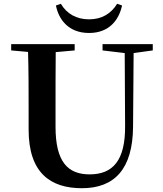

<svg xmlns="http://www.w3.org/2000/svg" viewBox="-20 -974 858 1013"><path d="M275 -945C290 -870 342 -800 450 -800C557 -800 608 -870 624 -945L598 -954C566 -902 517 -872 450 -872C382 -872 332 -902 301 -954ZM521 -708 638 -694 640 -312C642 -128 576 -54 453 -54C337 -54 273 -121 273 -305V-401C273 -501 273 -600 274 -699L374 -708V-741H39V-708L128 -700C131 -600 131 -500 131 -401V-290C131 -63 245 19 412 19C585 19 680 -83 682 -304L685 -694L786 -708V-741H521Z"/></svg>

Font: Noto Serif KR
Style: Bold
Weight: 700
Designer: Ryoko NISHIZUKA 西塚涼子 (kana & ideographs); Frank Grießhammer (Latin, Greek & Cyrillic); Wenlong ZHANG 张文龙 (bopomofo); San
Foundry: Adobe
Version: Version 2.001;hotconv 1.1.0;makeotfexe 2.6.0